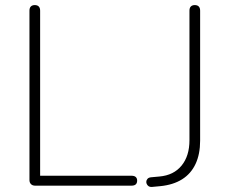

<svg xmlns="http://www.w3.org/2000/svg" viewBox="-20 -731 904 756"><path d="M118 0Q108 0 102 -6Q96 -12 96 -22V-689Q96 -700 101.5 -705.5Q107 -711 117 -711Q127 -711 132.5 -705.5Q138 -700 138 -689V-39H498Q509 -39 514.5 -34Q520 -29 520 -20Q520 -10 514.5 -5Q509 0 498 0ZM579 5Q568 6 562 -0.5Q556 -7 556 -15Q556 -21 560.5 -26.5Q565 -32 575 -33L608 -36Q664 -41 695 -79Q726 -117 726 -179V-689Q726 -700 731.5 -705.5Q737 -711 747 -711Q757 -711 762.5 -705.5Q768 -700 768 -689V-177Q768 -124 750 -85.5Q732 -47 697 -25Q662 -3 611 2Z"/></svg>

Font: Nunito ExtraLight ExtraLight
Style: Regular
Weight: 250
Version: Version 3.602